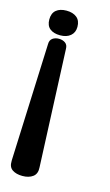

<svg xmlns="http://www.w3.org/2000/svg" viewBox="-107 -707 427 745"><g transform="rotate(15 106.5 -334.0)"><path d="M64 -567Q38 -567 23 -579Q8 -591 8 -616Q8 -641 23 -653.5Q38 -666 64 -666Q90 -666 105.5 -653.5Q121 -641 121 -616Q121 -593 105.5 -580Q90 -567 64 -567ZM64 -2Q39 -2 23.5 -12.5Q8 -23 9 -47V-52L28 -522Q28 -538 38.5 -545.5Q49 -553 64 -553Q79 -553 89.5 -545.5Q100 -538 100 -522L120 -52Q122 -26 106 -14Q90 -2 64 -2Z"/></g></svg>

Font: Jura
Style: Bold
Weight: 700
Designer: Ed Merritt
Foundry: Ten by Twenty
Version: Version 1.007